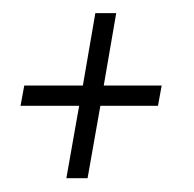

<svg xmlns="http://www.w3.org/2000/svg" viewBox="-20 -382 288 285"><path d="M78.5 -117.5H110L129 -225H214.5L220 -255H134L152.5 -362.5H121.5L103 -255H16L10.5 -225H97.5Z"/></svg>

Font: Anybody SemiExpanded ExtraLight
Style: Italic
Weight: 250
Width: 6
Italic angle: -10°
Version: Version 1.113;gftools[0.9.25]